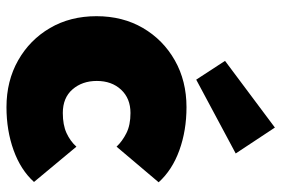

<svg xmlns="http://www.w3.org/2000/svg" viewBox="-158 -701 869 593"><g transform="rotate(90 276.5 -404.5)"><path d="M311 10Q230 10 166.5 -26Q103 -62 66.5 -124.5Q30 -187 30 -268Q30 -349 66.5 -411.5Q103 -474 166.5 -510Q230 -546 311 -546Q383 -546 444 -524Q505 -502 543 -460L433 -330Q416 -348 391 -360.5Q366 -373 329 -373Q284 -373 257 -344Q230 -315 230 -269Q230 -224 256 -194Q282 -164 329 -164Q366 -164 391 -175.5Q416 -187 433 -206L542 -75Q505 -34 444 -12Q383 10 311 10ZM226 -576 168 -665 374 -819 454 -698Z"/></g></svg>

Font: Lexend Black
Style: Regular
Weight: 900
Designer: Bonnie Shaver-Troup, Thomas Jockin
Foundry: Lexend
Version: Version 1.007; ttfautohint (v1.8.3)